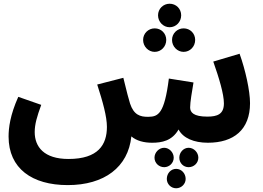

<svg xmlns="http://www.w3.org/2000/svg" viewBox="-20 -760 1410 1029"><path d="M889 -614C924 -614 951 -643 951 -678C951 -713 924 -740 889 -740C855 -740 827 -713 827 -678C827 -643 855 -614 889 -614ZM809 -482C844 -482 871 -511 871 -546C871 -581 844 -608 809 -608C775 -608 747 -581 747 -546C747 -511 775 -482 809 -482ZM964 -482C999 -482 1026 -511 1026 -546C1026 -581 999 -608 964 -608C930 -608 902 -581 902 -546C902 -511 930 -482 964 -482ZM343 232C539 232 667 136 684 -29C712 -5 752 5 795 5C847 5 902 -5 937 -66C961 -20 1019 5 1094 5C1233 5 1320 -65 1320 -207C1320 -274 1295 -386 1264 -472L1123 -430C1154 -342 1180 -256 1180 -206C1180 -148 1145 -135 1091 -135C1017 -135 999 -158 999 -184C999 -212 1009 -271 1017 -318L885 -339C861 -148 827 -135 776 -134C730 -133 697 -145 677 -205C670 -226 660 -266 641 -343L501 -307C531 -214 553 -135 553 -80C553 15 507 92 347 92C216 92 166 27 166 -52C166 -94 178 -135 201 -198L78 -241C34 -143 26 -74 26 -28C26 143 152 232 343 232ZM991 32C963 32 941 57 941 85C941 114 963 136 991 136C1019 136 1043 114 1043 85C1043 57 1019 32 991 32ZM860 32C832 32 808 57 808 85C808 114 832 136 860 136C887 136 911 114 911 85C911 57 887 32 860 32ZM924 145C896 145 874 169 874 199C874 226 896 249 924 249C952 249 975 226 975 199C975 169 952 145 924 145Z"/></svg>

Font: Noto Sans Arabic UI
Style: Bold
Weight: 700
Designer: Monotype Design Team, Nadine Chahine and Nizar Qandah
Foundry: Monotype Imaging Inc.
Version: Version 2.010